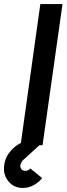

<svg xmlns="http://www.w3.org/2000/svg" viewBox="-26 -720 330 952"><path d="M183 163 124 115Q123 116 122.5 116.5Q122 117 121 119Q112 127 99 127Q87 127 80 119Q73 109 75 97Q77 91 79.5 86Q82 81 86 76L186 -15H86Q59 -3 42 13Q1 50 -5 98Q-12 144 15 178Q42 212 87 212Q131 212 169 178Q173 175 176.5 171Q180 167 183 163ZM76 0H185L284 -700H174Z"/></svg>

Font: Unageo
Style: SemiBold-Italic
Weight: 600
Designer: Richard Sepsi
Foundry: Richard Sepsi
Version: Version 2.000